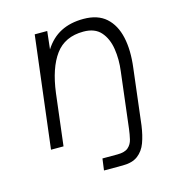

<svg xmlns="http://www.w3.org/2000/svg" viewBox="-100 -597 767 830"><g transform="rotate(-15 284.0 -182.0)"><path d="M66 0 127 -500H183L174 -420Q203 -466 246 -488Q289 -510 347 -510Q411 -510 448 -477Q485 -444 498 -385.5Q511 -327 501 -249L471 0Q465 43 453 75.5Q441 108 416 127Q391 146 348 146H264L271 94H338Q371 94 386.5 80.5Q402 67 407 45.5Q412 24 415 0L445 -249Q452 -301 444.5 -349Q437 -397 410.5 -427Q384 -457 333 -457Q250 -457 207 -398.5Q164 -340 150 -231L122 0Z"/></g></svg>

Font: Haskoy Light
Style: Italic
Weight: 300
Designer: Ertekin Erdin
Foundry: Ertekin Erdin
Version: Version 2.000; ttfautohint (v1.8.4.7-5d5b)